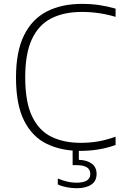

<svg xmlns="http://www.w3.org/2000/svg" viewBox="-20 -769 639 990"><path d="M394 9Q296.5 9 221.8 -27Q147 -63 104.8 -145.8Q62.5 -228.5 62.5 -369Q62.5 -503.5 104 -587.2Q145.5 -671 221.8 -710Q298 -749 402.5 -749Q450 -749 492 -742.8Q534 -736.5 576 -724.5V-682Q492 -707.5 402 -707.5Q310 -707.5 244.8 -674.5Q179.5 -641.5 144.8 -567.5Q110 -493.5 110 -371Q110 -242.5 145.5 -168.8Q181 -95 245.2 -63.8Q309.5 -32.5 395.5 -32.5Q441.5 -32.5 483.8 -39.5Q526 -46.5 576 -64V-21.5Q492.5 9 394 9ZM375.5 201.5Q351.5 201.5 325.5 196.8Q299.5 192 278 182V151.5Q306 163 329 168Q352 173 375 173Q408.5 173 427 162.2Q445.5 151.5 445.5 127.5Q445.5 82.5 374 82.5H354.5V-10H386.5V55Q428.5 56.5 453.2 74.8Q478 93 478 128Q478 165 450.2 183.2Q422.5 201.5 375.5 201.5Z"/></svg>

Font: Encode Sans Semi Expanded ExtraLight
Style: Regular
Weight: 200
Width: 6
Designer: Multiple Designers
Foundry: Impallari Type
Version: Version 3.000; ttfautohint (v1.8.3) -l 8 -r 50 -G 200 -x 14 